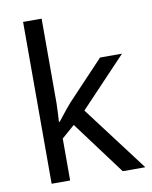

<svg xmlns="http://www.w3.org/2000/svg" viewBox="-85 -824 704 888"><g transform="rotate(-10 267.0 -380.0)"><path d="M172 -363Q172 -347 170.5 -321Q169 -295 168 -276H172Q178 -284 190 -299Q202 -314 214.5 -329.5Q227 -345 236 -355L407 -536H510L293 -307L525 0H419L233 -250L172 -197V0H85V-760H172Z"/></g></svg>

Font: Noto Sans Linear A
Style: Regular
Weight: 400
Designer: Monotype Design Team
Foundry: Monotype Imaging Inc.
Version: Version 2.002; ttfautohint (v1.8.4.7-5d5b)